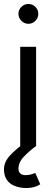

<svg xmlns="http://www.w3.org/2000/svg" viewBox="-27 -736 279 968"><path d="M75 0V-500H155V0ZM116 -616Q96 -616 81 -631Q66 -646 66 -666Q66 -687 81 -701.5Q96 -716 116 -716Q137 -716 151.5 -701.5Q166 -687 166 -666Q166 -646 151.5 -631Q137 -616 116 -616ZM107 212Q73 212 47 201.5Q21 191 7 170Q-7 149 -7 118Q-7 81 22.5 49Q52 17 90 -10L155 0Q122 24 94 53Q66 82 66 116Q66 130 75.5 138.5Q85 147 102 147Q119 147 132.5 142.5Q146 138 151 136L176 193Q163 202 145.5 207Q128 212 107 212Z"/></svg>

Font: Figtree
Style: Regular
Weight: 400
Designer: Erik Kennedy
Foundry: Erik Kennedy
Version: Version 2.002